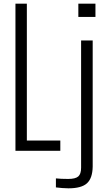

<svg xmlns="http://www.w3.org/2000/svg" viewBox="-20 -820 563 1044"><path d="M64 0V-800H126V-56H308V0ZM406 -728V-800H499V-728ZM284 199V150Q310 153 351 153Q390 153 405.5 139.5Q421 126 421 92V-600H484V86Q483 149 453 176.5Q423 204 352 204Q339 204 318.5 202.5Q298 201 284 199Z"/></svg>

Font: Big Shoulders Text Light
Style: Regular
Weight: 300
Designer: Patric King
Foundry: XO Type Co
Version: Version 1.000; ttfautohint (v1.8.2)